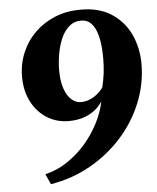

<svg xmlns="http://www.w3.org/2000/svg" viewBox="-54 -798 707 867"><g transform="rotate(-5 299.0 -365.0)"><path d="M142 21.5 120.5 -25.5Q174.5 -38 221.2 -69.2Q268 -100.5 305 -143.2Q342 -186 366.8 -234.8Q391.5 -283.5 401 -331.5Q385.5 -307 362.5 -290Q339.5 -273 310.5 -264.2Q281.5 -255.5 248 -255.5Q191.5 -255.5 147.8 -283.5Q104 -311.5 79 -360.5Q54 -409.5 54 -472.5Q54 -531 75.5 -582Q97 -633 135.8 -671Q174.5 -709 227.2 -730.5Q280 -752 342 -752Q427.5 -752.5 484 -715.2Q540.5 -678 568.5 -616.8Q596.5 -555.5 596.5 -483Q596 -392.5 561.8 -308.5Q527.5 -224.5 465.8 -155.8Q404 -87 321.5 -40.8Q239 5.5 142 21.5ZM309 -336Q330 -336 349 -343.8Q368 -351.5 384 -364.8Q400 -378 411 -394Q419 -428 422.8 -458.2Q426.5 -488.5 426.5 -525.5Q426.5 -564.5 421.8 -596.8Q417 -629 407 -652.8Q397 -676.5 381 -689.5Q365 -702.5 342 -702.5Q309.5 -702.5 286.8 -682.5Q264 -662.5 250.2 -630.5Q236.5 -598.5 230 -560.8Q223.5 -523 223.5 -487.5Q223.5 -437 235.5 -403.2Q247.5 -369.5 267 -352.8Q286.5 -336 309 -336Z"/></g></svg>

Font: Merriweather 72pt Black
Style: Italic
Weight: 900
Italic angle: -7.8°
Version: Version 2.101